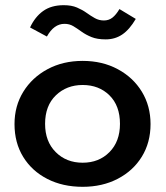

<svg xmlns="http://www.w3.org/2000/svg" viewBox="-20 -711 640 741"><path d="M299 10Q222 10 162.5 -20.5Q103 -51 69.5 -105.5Q36 -160 36 -232Q36 -302 70 -357Q104 -412 163.5 -444Q223 -476 299 -476Q375 -476 434.5 -444Q494 -412 527.5 -357Q561 -302 561 -232Q561 -161 527.5 -106.5Q494 -52 434.5 -21Q375 10 299 10ZM299 -83Q362 -83 402.5 -124Q443 -165 443 -233Q443 -303 402.5 -343Q362 -383 299 -383Q237 -383 195.5 -343Q154 -303 154 -233Q154 -165 195 -124Q236 -83 299 -83ZM441 -676 504 -638Q480 -597 452 -578Q424 -559 388 -559Q355 -559 333 -568Q311 -577 294.5 -589Q278 -601 263 -610Q248 -619 229 -619Q188 -619 161 -570L96 -605Q115 -646 146.5 -668.5Q178 -691 226 -691Q256 -691 277 -682Q298 -673 314 -661.5Q330 -650 346 -641Q362 -632 381 -632Q400 -632 414 -643Q428 -654 441 -676Z"/></svg>

Font: Inconsolata Expanded Bold
Style: Regular
Weight: 700
Width: 7
Monospace: yes
Designer: Raph Levien, Cyreal, Brenton Simpson
Foundry: Raph Levien, Cyreal, Google
Version: Version 3.001; ttfautohint (v1.8.2.53-6de2)